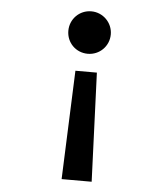

<svg xmlns="http://www.w3.org/2000/svg" viewBox="-51 -586 703 802"><g transform="rotate(5 300.0 -185.5)"><path d="M345 -287H255L237 169H363ZM389 -451C389 -500 349 -540 300 -540C250 -540 211 -500 211 -451C211 -401 250 -362 300 -362C349 -362 389 -401 389 -451Z"/></g></svg>

Font: CommitMono
Style: 600Regular
Weight: 600
Monospace: yes
Designer: Eigil Nikolajsen
Foundry: Eigil Nikolajsen
Version: Version 1.143